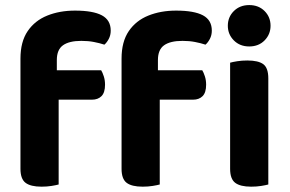

<svg xmlns="http://www.w3.org/2000/svg" viewBox="-20 -718 1125 746"><path d="M178.5 -330.7V-445.1H373Q378.3 -436.6 383.2 -421.6Q388.1 -406.6 388.1 -388.8Q388.1 -358.4 374.4 -344.5Q360.7 -330.7 337.3 -330.7ZM200.8 -484.6V-348.6H59.5V-490.1Q59.5 -555.9 87.5 -597Q115.4 -638 163.5 -657.4Q211.6 -676.8 271.4 -676.8Q341.4 -676.8 375.8 -658.4Q410.2 -640 410.2 -599Q410.2 -581.2 402.6 -566.8Q395.1 -552.5 385.6 -544.5Q366.8 -550.7 344.7 -554.9Q322.7 -559.2 296.2 -559.2Q248.8 -559.2 224.8 -542.1Q200.8 -525.1 200.8 -484.6ZM59.5 -378.1H207.9V-1.2Q198.4 1.5 180.4 4.4Q162.4 7.3 141.3 7.3Q99 7.3 79.3 -7.7Q59.5 -22.6 59.5 -62.2ZM571.3 -330.7V-445.1H765.8Q771.1 -436.6 776 -421.6Q780.9 -406.6 780.9 -388.8Q780.9 -358.4 767.2 -344.5Q753.5 -330.7 730.1 -330.7ZM593.6 -484.6V-348.6H452.3V-490.1Q452.3 -555.9 480.3 -597Q508.2 -638 556.3 -657.4Q604.4 -676.8 664.2 -676.8Q734.2 -676.8 768.6 -658.4Q803 -640 803 -599Q803 -581.2 795.4 -566.8Q787.9 -552.5 778.4 -544.5Q759.6 -550.7 737.5 -554.9Q715.5 -559.2 689 -559.2Q641.6 -559.2 617.6 -542.1Q593.6 -525.1 593.6 -484.6ZM452.3 -378.1H600.7V-1.2Q591.2 1.5 573.2 4.4Q555.2 7.3 534.1 7.3Q491.8 7.3 472.1 -7.7Q452.3 -22.6 452.3 -62.2ZM865.2 -617.9Q865.2 -651.8 888.5 -675Q911.9 -698.3 948.3 -698.3Q985 -698.3 1008.1 -675Q1031.2 -651.8 1031.2 -617.9Q1031.2 -584.7 1008.1 -561.1Q985 -537.5 948.3 -537.5Q911.9 -537.5 888.5 -561.1Q865.2 -584.7 865.2 -617.9ZM874.1 -264H1022.5V-1.2Q1013 1.5 995 4.4Q977 7.3 955.9 7.3Q913.6 7.3 893.9 -7.7Q874.1 -22.6 874.1 -62.2ZM1022.5 -187H874.1V-474.4Q883.7 -477.2 901.8 -480.1Q919.9 -483 941 -483Q984 -483 1003.3 -468.4Q1022.5 -453.8 1022.5 -413.3Z"/></svg>

Font: Baloo Paaji 2
Style: Regular
Weight: 400
Designer: Shuchita Grover, Noopur Datye and Ek Type
Foundry: Ek Type
Version: Version 1.700